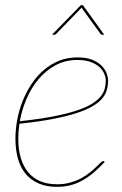

<svg xmlns="http://www.w3.org/2000/svg" viewBox="-20 -720 475 746"><path d="M400 -407Q400 -387.5 394.8 -369.8Q389.5 -352 375.8 -336Q362 -320 337.5 -306Q313 -292 274.8 -279.8Q236.5 -267.5 182.5 -257.2Q128.5 -247 55.5 -239Q51 -209.5 51 -181Q51 -140 60.5 -107.2Q70 -74.5 88.8 -51.5Q107.5 -28.5 135.8 -16.2Q164 -4 202 -4Q230.5 -4 253.8 -10.8Q277 -17.5 295.5 -27.5Q314 -37.5 328.2 -49Q342.5 -60.5 352.8 -70.5Q363 -80.5 370 -87.2Q377 -94 381 -94Q382.5 -94 383.5 -93.8Q384.5 -93.5 387 -91Q363.5 -65.5 341.2 -47.2Q319 -29 296.5 -17Q274 -5 250.5 0.5Q227 6 201 6Q161 6 130.8 -7Q100.5 -20 80.2 -44Q60 -68 50 -102.8Q40 -137.5 40 -181Q40 -217 47 -254.8Q54 -292.5 68 -327.5Q82 -362.5 102.5 -393.5Q123 -424.5 149.8 -447.5Q176.5 -470.5 209.2 -483.8Q242 -497 281 -497Q316 -497 339 -487.5Q362 -478 375.5 -464Q389 -450 394.5 -434.5Q400 -419 400 -407ZM281 -487Q233.5 -487 195.8 -466.5Q158 -446 129.8 -412.5Q101.5 -379 83.2 -336.2Q65 -293.5 57 -249Q131 -257 184.5 -267.2Q238 -277.5 275 -289.5Q312 -301.5 334.8 -315.2Q357.5 -329 370 -344Q382.5 -359 386.8 -374.8Q391 -390.5 391 -407Q391 -419 385.2 -433Q379.5 -447 366.8 -459Q354 -471 332.8 -479Q311.5 -487 281 -487ZM294 -700H302L385 -585H377Q375.5 -585 373.5 -585.8Q371.5 -586.5 370 -589L299 -687Q298.5 -687.5 298.2 -688.2Q298 -689 297.5 -689.5Q297 -690 297 -690.5Q296.5 -689.5 294 -687L199 -589Q197.5 -587.5 195.5 -586.2Q193.5 -585 191 -585H182Z"/></svg>

Font: Lato Hairline
Style: Italic
Weight: 250
Italic angle: -7°
Designer: Lukasz Dziedzic
Foundry: Lukasz Dziedzic
Version: Version 1.104; Western+Polish opensource